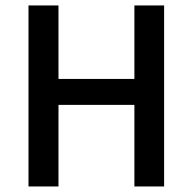

<svg xmlns="http://www.w3.org/2000/svg" viewBox="-20 -674 696 694"><path d="M465.8 -388.7V-654.3H573.2V0H465.8V-294.9H191.4V0H83V-654.3H191.4V-388.7Z"/></svg>

Font: Varta
Style: Bold
Weight: 700
Designer: Joana Correia, Viktoriya Grabowska, Eben Sorkin
Foundry: Sorkin Type
Version: Version 1.002; ttfautohint (v1.3) -l 8 -r 24 -G 200 -x 12 -H